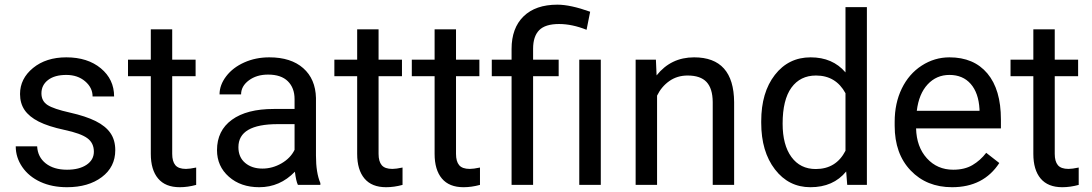

<svg xmlns="http://www.w3.org/2000/svg" viewBox="-20 -780 4605 810"><path d="M376 -140.1Q376 -176.8 348.4 -197Q320.8 -217.3 252.2 -231.9Q183.6 -246.6 143.3 -267.1Q103 -287.6 83.7 -315.9Q64.5 -344.2 64.5 -383.3Q64.5 -448.2 119.4 -493.2Q174.3 -538.1 259.8 -538.1Q349.6 -538.1 405.5 -491.7Q461.4 -445.3 461.4 -373H370.6Q370.6 -410.2 339.1 -437Q307.6 -463.9 259.8 -463.9Q210.4 -463.9 182.6 -442.4Q154.8 -420.9 154.8 -386.2Q154.8 -353.5 180.7 -336.9Q206.5 -320.3 274.2 -305.2Q341.8 -290 383.8 -269Q425.8 -248 446 -218.5Q466.3 -189 466.3 -146.5Q466.3 -75.7 409.7 -33Q353 9.8 262.7 9.8Q199.2 9.8 150.4 -12.7Q101.6 -35.2 74 -75.4Q46.4 -115.7 46.4 -162.6H136.7Q139.2 -117.2 173.1 -90.6Q207 -64 262.7 -64Q314 -64 345 -84.7Q376 -105.5 376 -140.1Z M706.5 -656.2V-528.3H805.2V-458.5H706.5V-130.9Q706.5 -99.1 719.7 -83.3Q732.9 -67.4 764.6 -67.4Q780.3 -67.4 807.6 -73.2V0Q772 9.8 738.3 9.8Q677.7 9.8 647 -26.9Q616.2 -63.5 616.2 -130.9V-458.5H520V-528.3H616.2V-656.2Z M1236.8 0Q1229 -15.6 1224.1 -55.7Q1161.1 9.8 1073.7 9.8Q995.6 9.8 945.6 -34.4Q895.5 -78.6 895.5 -146.5Q895.5 -229 958.3 -274.7Q1021 -320.3 1134.8 -320.3H1222.7V-361.8Q1222.7 -409.2 1194.3 -437.3Q1166 -465.3 1110.8 -465.3Q1062.5 -465.3 1029.8 -440.9Q997.1 -416.5 997.1 -381.8H906.2Q906.2 -421.4 934.3 -458.3Q962.4 -495.1 1010.5 -516.6Q1058.6 -538.1 1116.2 -538.1Q1207.5 -538.1 1259.3 -492.4Q1311 -446.8 1313 -366.7V-123.5Q1313 -50.8 1331.5 -7.8V0ZM1086.9 -68.8Q1129.4 -68.8 1167.5 -90.8Q1205.6 -112.8 1222.7 -147.9V-256.3H1151.9Q985.8 -256.3 985.8 -159.2Q985.8 -116.7 1014.2 -92.8Q1042.5 -68.8 1086.9 -68.8Z M1577.1 -656.2V-528.3H1675.8V-458.5H1577.1V-130.9Q1577.1 -99.1 1590.3 -83.3Q1603.5 -67.4 1635.3 -67.4Q1650.9 -67.4 1678.2 -73.2V0Q1642.6 9.8 1608.9 9.8Q1548.3 9.8 1517.6 -26.9Q1486.8 -63.5 1486.8 -130.9V-458.5H1390.6V-528.3H1486.8V-656.2Z M1903.8 -656.2V-528.3H2002.4V-458.5H1903.8V-130.9Q1903.8 -99.1 1917 -83.3Q1930.2 -67.4 1961.9 -67.4Q1977.5 -67.4 2004.9 -73.2V0Q1969.2 9.8 1935.5 9.8Q1875 9.8 1844.2 -26.9Q1813.5 -63.5 1813.5 -130.9V-458.5H1717.3V-528.3H1813.5V-656.2Z M2138.2 0V-458.5H2054.7V-528.3H2138.2V-573.2Q2138.2 -661.6 2188.7 -710.9Q2239.3 -760.3 2331.5 -760.3Q2386.2 -760.3 2469.7 -730.5L2454.6 -654.3Q2393.6 -678.7 2338.4 -678.7Q2280.3 -678.7 2254.6 -652.6Q2229 -626.5 2229 -574.2V-528.3H2336.9V-458.5H2229V0ZM2514.6 0H2423.8V-528.3H2514.6Z M2747.1 -528.3 2750 -461.9Q2810.5 -538.1 2908.2 -538.1Q3075.7 -538.1 3077.1 -349.1V0H2986.8V-349.6Q2986.3 -406.7 2960.7 -434.1Q2935.1 -461.4 2880.9 -461.4Q2836.9 -461.4 2803.7 -438Q2770.5 -414.6 2752 -376.5V0H2661.6V-528.3Z M3191.4 -268.6Q3191.4 -390.1 3249 -464.1Q3306.6 -538.1 3399.9 -538.1Q3492.7 -538.1 3546.9 -474.6V-750H3637.2V0H3554.2L3549.8 -56.6Q3495.6 9.8 3398.9 9.8Q3307.1 9.8 3249.3 -65.4Q3191.4 -140.6 3191.4 -261.7ZM3281.7 -258.3Q3281.7 -168.5 3318.8 -117.7Q3356 -66.9 3421.4 -66.9Q3507.3 -66.9 3546.9 -144V-386.7Q3506.3 -461.4 3422.4 -461.4Q3356 -461.4 3318.8 -410.2Q3281.7 -358.9 3281.7 -258.3Z M3996.6 9.8Q3889.2 9.8 3821.8 -60.8Q3754.4 -131.3 3754.4 -249.5V-266.1Q3754.4 -344.7 3784.4 -406.5Q3814.5 -468.3 3868.4 -503.2Q3922.4 -538.1 3985.4 -538.1Q4088.4 -538.1 4145.5 -470.2Q4202.6 -402.3 4202.6 -275.9V-238.3H3844.7Q3846.7 -160.2 3890.4 -112.1Q3934.1 -64 4001.5 -64Q4049.3 -64 4082.5 -83.5Q4115.7 -103 4140.6 -135.3L4195.8 -92.3Q4129.4 9.8 3996.6 9.8ZM3985.4 -463.9Q3930.7 -463.9 3893.6 -424.1Q3856.4 -384.3 3847.7 -312.5H4112.3V-319.3Q4108.4 -388.2 4075.2 -426Q4042 -463.9 3985.4 -463.9Z M4429.7 -656.2V-528.3H4528.3V-458.5H4429.7V-130.9Q4429.7 -99.1 4442.9 -83.3Q4456.1 -67.4 4487.8 -67.4Q4503.4 -67.4 4530.8 -73.2V0Q4495.1 9.8 4461.4 9.8Q4400.9 9.8 4370.1 -26.9Q4339.4 -63.5 4339.4 -130.9V-458.5H4243.2V-528.3H4339.4V-656.2Z"/></svg>

Font: Roboto
Style: Regular
Weight: 400
Designer: Google
Version: Version 2.134; 2016; ttfautohint (v1.6)